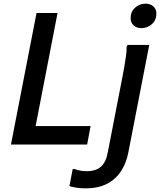

<svg xmlns="http://www.w3.org/2000/svg" viewBox="-20 -791 876 1051"><path d="M40 0 180 -720H295L175 -101H476L457 0ZM755 -637Q727 -637 711 -652.5Q695 -668 695 -691Q695 -728 720 -749.5Q745 -771 776 -771Q804 -771 820 -755.5Q836 -740 836 -717Q836 -680 811 -658.5Q786 -637 755 -637ZM360 228 378 134H387Q404 140 419.5 143Q435 146 454 146Q506 146 533.5 120.5Q561 95 570 43L651 -374Q655 -395 660.5 -425.5Q666 -456 670 -486.5Q674 -517 673 -536L678 -545H797L683 41Q672 100 643.5 144.5Q615 189 567 214.5Q519 240 447 240Q419 240 395.5 236Q372 232 360 228Z"/></svg>

Font: Kufam Medium
Style: Italic
Weight: 500
Italic angle: -11°
Designer: Artur Schmal
Foundry: Original Type
Version: Version 1.301; ttfautohint (v1.8.3)